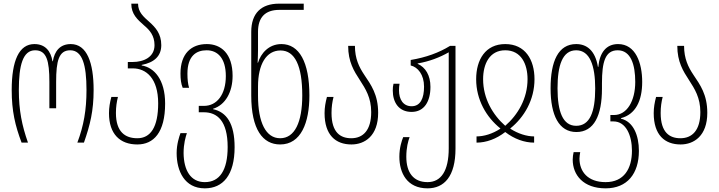

<svg xmlns="http://www.w3.org/2000/svg" viewBox="-20 -780 3932 1050"><path d="M98 0H133C100 -94 83 -176 83 -288C83 -423 105 -505 172 -505C235 -505 250 -448 250 -332V-188H287V-332C287 -448 302 -505 364 -505C430 -505 453 -426 453 -288C453 -179 438 -93 403 0H439C473 -97 492 -174 492 -288C492 -436 456 -539 367 -539C308 -539 278 -500 269 -445H267C258 -500 228 -539 168 -539C84 -539 44 -448 44 -288C44 -172 63 -93 98 0Z M731 10C820 10 883 -55 883 -214C883 -345 823 -411 755 -422V-425C823 -438 862 -473 862 -533C862 -596 830 -630 798 -659C764 -689 735 -714 735 -760H698C698 -702 732 -673 768 -641C799 -615 825 -585 825 -533C825 -467 765 -441 706 -441H679V-406H707C779 -406 845 -352 845 -215C845 -84 803 -24 731 -24C665 -24 614 -58 614 -162C614 -195 618 -222 625 -250H589C581 -220 576 -192 576 -161C576 -46 637 10 731 10Z M1100 250C1199 250 1263 178 1263 25C1263 -105 1219 -167 1145 -183V-185C1213 -206 1252 -277 1252 -365C1252 -488 1188 -539 1111 -539C1026 -539 967 -487 967 -378C967 -348 970 -322 979 -300H1014C1008 -320 1005 -345 1005 -377C1005 -475 1054 -505 1110 -505C1170 -505 1215 -462 1215 -364C1215 -263 1166 -201 1096 -201H1067V-166H1095C1167 -166 1225 -120 1225 24C1225 150 1182 216 1100 216C1023 216 985 152 984 57C984 6 995 -31 1002 -52H967C960 -33 946 9 946 57C946 155 989 250 1100 250Z M1512 10C1626 10 1672 -109 1672 -258C1672 -441 1616 -539 1519 -539C1449 -539 1406 -487 1391 -437H1389C1390 -463 1391 -484 1391 -506V-606C1391 -684 1429 -726 1508 -726H1641V-760H1506C1409 -760 1354 -708 1354 -606V-258C1354 -72 1417 10 1512 10ZM1512 -24C1434 -24 1391 -110 1391 -257V-307C1391 -428 1436 -504 1514 -504C1593 -504 1633 -420 1633 -258C1633 -112 1592 -24 1512 -24Z M1902 10C1975 10 2048 -37 2048 -163C2048 -263 2009 -316 1972 -371C1944 -413 1921 -459 1921 -529H1884C1884 -442 1916 -391 1948 -342C1979 -294 2010 -246 2010 -167C2010 -68 1966 -24 1901 -24C1843 -24 1793 -54 1793 -162C1793 -195 1797 -222 1804 -250H1768C1760 -220 1755 -192 1755 -161C1755 -42 1815 10 1902 10Z M2318 250C2409 250 2471 185 2471 33V-529H2441C2381 -492 2310 -466 2226 -452V-422C2265 -413 2299 -372 2299 -306C2299 -242 2279 -199 2231 -199C2185 -199 2162 -236 2162 -286C2162 -299 2163 -312 2165 -322H2132C2129 -311 2128 -299 2128 -285C2128 -221 2160 -168 2231 -168C2300 -168 2334 -225 2334 -305C2334 -368 2307 -412 2264 -431V-433C2328 -444 2385 -466 2434 -494V31C2434 155 2392 216 2318 216C2241 216 2202 164 2202 77C2202 28 2212 -9 2220 -30H2185C2177 -11 2164 28 2164 77C2164 166 2206 250 2318 250Z M2586 0C2639 0 2694 -20 2743 -58C2792 -20 2848 0 2901 0V-34C2860 -34 2813 -49 2771 -76V-78C2847 -139 2903 -234 2903 -347C2903 -454 2852 -539 2743 -539C2635 -539 2584 -454 2584 -347C2584 -234 2640 -139 2716 -78V-76C2673 -48 2627 -34 2586 -34ZM2743 -92C2675 -152 2622 -241 2622 -347C2622 -430 2657 -505 2743 -505C2830 -505 2865 -430 2865 -347C2865 -241 2812 -152 2743 -92Z M3292 250C3410 250 3474 170 3474 45C3474 -39 3444 -115 3376 -131V-134C3455 -154 3492 -228 3492 -332C3492 -436 3456 -539 3360 -539C3295 -539 3259 -492 3252 -414H3250C3235 -505 3188 -539 3131 -539C3033 -539 2991 -445 2991 -297C2991 -149 3037 -58 3132 -58C3229 -58 3272 -149 3272 -295V-325C3272 -442 3290 -505 3358 -505C3430 -505 3454 -426 3454 -332C3454 -228 3409 -151 3338 -151H3318V-116H3335C3404 -116 3436 -38 3436 44C3436 142 3393 216 3292 216C3194 216 3149 158 3149 87C3149 76 3151 64 3153 52H3117C3114 66 3112 79 3112 93C3112 177 3170 250 3292 250ZM3131 -92C3058 -92 3029 -169 3029 -297C3029 -421 3055 -505 3131 -505C3206 -505 3235 -421 3235 -296C3235 -168 3206 -92 3131 -92Z M3702 10C3775 10 3848 -37 3848 -163C3848 -263 3809 -316 3772 -371C3744 -413 3721 -459 3721 -529H3684C3684 -442 3716 -391 3748 -342C3779 -294 3810 -246 3810 -167C3810 -68 3766 -24 3701 -24C3643 -24 3593 -54 3593 -162C3593 -195 3597 -222 3604 -250H3568C3560 -220 3555 -192 3555 -161C3555 -42 3615 10 3702 10Z"/></svg>

Font: Noto Sans Georgian ExtraCondensed ExtraLight
Style: Regular
Weight: 200
Width: 2
Designer: Monotype Design Team, Akaki Razmadze
Foundry: Google LLC
Version: Version 2.005